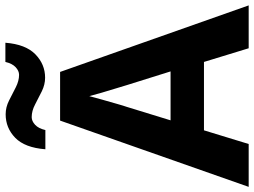

<svg xmlns="http://www.w3.org/2000/svg" viewBox="-138 -828 965 730"><g transform="rotate(-90 345.0 -462.5)"><path d="M527 0 475 -170H215L163 0H0L252 -717H437L690 0ZM387 -463Q382 -480 374 -506Q366 -532 358 -559Q350 -586 345 -606Q340 -586 331.5 -556.5Q323 -527 315.5 -500.5Q308 -474 304 -463L253 -297H439ZM143 -773Q149 -851 186.5 -887.5Q224 -924 276 -924Q303 -924 328.5 -911Q354 -898 378.5 -885.5Q403 -873 426 -873Q441 -873 455 -886Q469 -899 475 -925H548Q542 -848 504 -811Q466 -774 415 -774Q389 -774 363.5 -786.5Q338 -799 313.5 -812Q289 -825 265 -825Q250 -825 236 -812Q222 -799 216 -773Z"/></g></svg>

Font: Noto Sans Sora Sompeng
Style: Bold
Weight: 700
Designer: Monotype Design Team. David Williams.
Foundry: Monotype Imaging Inc.
Version: Version 2.101